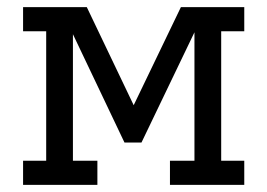

<svg xmlns="http://www.w3.org/2000/svg" viewBox="-20 -520 752 540"><path d="M44.9 0V-67.9H109.9V-432.1H44.9V-500H224.1L356 -224.1L488.8 -500H667V-432.1H602.1V-67.9H667V0H458V-67.9H526.9V-429.2L377.9 -119.1H330.1L185.1 -423.8V-67.9H253.9V0Z"/></svg>

Font: Kelly Slab
Style: Regular
Weight: 400
Designer: Denis Masharov
Foundry: Denis Masharov
Version: Version 1.001